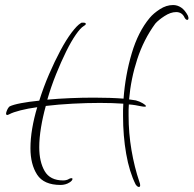

<svg xmlns="http://www.w3.org/2000/svg" viewBox="-20 -661 769 763"><path d="M221 74Q154 74 127.5 33Q101 -8 101 -72Q101 -109 108 -150.5Q115 -192 128 -235Q91 -230 61.5 -222.5Q32 -215 17 -207Q11 -204 9 -204Q1 -204 6 -218Q11 -232 18 -238Q32 -245 63.5 -251Q95 -257 136 -261Q153 -315 175 -366Q197 -417 220 -460Q243 -503 264.5 -531.5Q286 -560 301 -569Q303 -571 306 -571Q309 -571 311 -571Q321 -571 321 -566Q321 -562 312 -557Q300 -550 281.5 -523.5Q263 -497 243 -456.5Q223 -416 203 -366.5Q183 -317 168 -265Q212 -269 259.5 -271Q307 -273 353 -273Q386 -273 416 -272Q446 -271 471 -269Q478 -363 503.5 -449Q529 -535 575 -590Q590 -608 615.5 -624.5Q641 -641 668 -641Q685 -641 700 -631Q715 -621 727 -598Q729 -592 729 -590Q729 -582 724 -582Q719 -582 714 -590Q704 -613 680 -613Q658 -613 633.5 -597Q609 -581 597 -567Q551 -504 525.5 -426Q500 -348 493 -266L520 -262Q535 -258 547.5 -250.5Q560 -243 560 -239Q560 -237 554 -237Q552 -237 548 -237.5Q544 -238 539 -239Q530 -241 518 -243Q506 -245 492 -246Q491 -235 491 -224Q491 -213 491 -202Q491 -132 502.5 -64.5Q514 3 534 62Q537 69 537 75Q537 82 532 82Q526 82 519 72Q494 22 481.5 -49.5Q469 -121 469 -200Q469 -212 469 -224Q469 -236 470 -249Q428 -252 377 -252Q325 -252 268.5 -249Q212 -246 162 -240Q150 -197 143 -154.5Q136 -112 136 -76Q136 -18 157.5 19Q179 56 231 56Q243 56 253 51H252Q259 47 264 47Q268 47 268 50Q268 56 258 63Q249 69 239.5 71.5Q230 74 221 74Z"/></svg>

Font: Fuggles
Style: Regular
Weight: 400
Designer: Rob Leuschke
Foundry: Robert E. Leuschke
Version: Version 1.100; ttfautohint (v1.8.3)